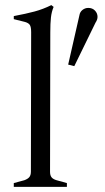

<svg xmlns="http://www.w3.org/2000/svg" viewBox="-20 -732 411 752"><path d="M34 -15 75 -26Q89 -31 95 -38.5Q101 -46 101 -60L102 -606Q102 -626 97 -634Q92 -642 78 -646L34 -657V-669Q82 -678 115.5 -687Q149 -696 181 -712L190 -705Q182 -686 179.5 -663.5Q177 -641 177 -605L176 -59Q176 -45 182 -37.5Q188 -30 202 -26L242 -15V0H34ZM247 -479 291 -672Q293 -685 303 -693Q313 -701 326 -701Q342 -701 352 -690.5Q362 -680 362 -666Q362 -655 354 -643L271 -473Z"/></svg>

Font: Ibarra Real Nova
Style: Regular
Weight: 400
Designer: Jose Maria Ribagorda & Octavio Pardo
Foundry: Jose Maria Ribagorda
Version: Version 1.014